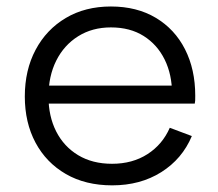

<svg xmlns="http://www.w3.org/2000/svg" viewBox="-20 -562 673 592"><path d="M326 9.5Q243.5 9.5 183 -25.5Q122.5 -60.5 89.5 -122.2Q56.5 -184 56.5 -264.5Q56.5 -346 89.8 -408.5Q123 -471 182.8 -506.5Q242.5 -542 322 -542Q402 -542 460.5 -507Q519 -472 550.5 -410Q582 -348 582 -267Q582 -257.5 581.8 -252Q581.5 -246.5 580.5 -242.5H509.5Q510 -248.5 510.2 -255.8Q510.5 -263 510.5 -272.5Q510.5 -332 487.8 -378.2Q465 -424.5 423 -451Q381 -477.5 322 -477.5Q264.5 -477.5 221 -450.2Q177.5 -423 153.5 -375.2Q129.5 -327.5 129.5 -264.5Q129.5 -203.5 153.2 -156.8Q177 -110 221 -83.5Q265 -57 325.5 -57Q388.5 -57 434.8 -86.8Q481 -116.5 503.5 -168L571.5 -142.5Q542 -72 477.2 -31.2Q412.5 9.5 326 9.5ZM102 -242.5V-298H559L580 -242.5Z"/></svg>

Font: Hepta Slab ExtraLight
Style: Regular
Weight: 400
Version: Version 1.102